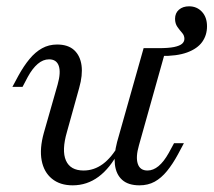

<svg xmlns="http://www.w3.org/2000/svg" viewBox="-20 -564 663 596"><path d="M479 -390.3 472.6 -414.5Q503.2 -414.5 520.6 -418.1Q537.9 -421.8 545.2 -428.2Q552.4 -434.7 552.4 -443.5Q552.4 -454 545.2 -462.1Q537.9 -470.2 530.6 -480.6Q523.4 -491.1 523.4 -505.6Q523.4 -523.4 535.5 -533.9Q547.6 -544.4 566.9 -544.4Q591.1 -544.4 606.9 -527.4Q622.6 -510.5 622.6 -482.3Q622.6 -454.8 607.7 -433.9Q592.7 -412.9 560.9 -401.2Q529 -389.5 479 -390.3ZM205.6 11.3Q166.1 11.3 141.1 -9.3Q116.1 -29.8 109.3 -66.1Q102.4 -102.4 116.1 -151.6L158.9 -301.6Q169.4 -338.7 162.5 -359.3Q155.6 -379.8 132.3 -379.8Q113.7 -379.8 97.2 -365.7Q80.6 -351.6 66.1 -325L50 -294.4H18.5L37.1 -329Q54 -359.7 71.8 -381Q89.5 -402.4 110.5 -414.1Q131.5 -425.8 157.3 -425.8Q191.1 -425.8 210.1 -408.5Q229 -391.1 233.1 -360.9Q237.1 -330.6 225.8 -291.1L187.9 -154.8Q171 -96.8 184.7 -65.7Q198.4 -34.7 239.5 -34.7Q271.8 -34.7 299.2 -54.8Q326.6 -75 349.2 -115.3V-94.4Q321.8 -41.9 285.9 -15.3Q250 11.3 205.6 11.3ZM412.9 11.3Q378.2 11.3 359.3 -5.6Q340.3 -22.6 336.7 -53.2Q333.1 -83.9 343.5 -123.4L425.8 -414.5H496L411.3 -112.9Q400.8 -76.6 407.7 -55.6Q414.5 -34.7 437.9 -34.7Q455.6 -34.7 472.2 -48.4Q488.7 -62.1 504 -89.5L520.2 -119.4H550.8L532.3 -84.7Q516.1 -54.8 498.4 -33.1Q480.6 -11.3 460.1 0Q439.5 11.3 412.9 11.3Z"/></svg>

Font: Playfair 12pt Light
Style: Italic
Weight: 300
Italic angle: -15.6°
Designer: Claus Eggers Sørensen
Foundry: Claus Eggers Sørensen
Version: Version 2.000;gftools[0.9.28]